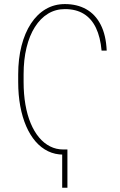

<svg xmlns="http://www.w3.org/2000/svg" viewBox="-20 -741 583 933"><path d="M287.6 -14.6V10.3Q247.6 10.3 213.6 -6.1Q179.7 -22.5 152.8 -53.5Q126 -84.5 107.2 -127.9Q88.4 -171.4 78.4 -225.6Q68.4 -279.8 68.4 -342.8V-378.9Q68.4 -455.1 84.5 -518.1Q100.6 -581.1 130.4 -626.5Q160.2 -671.9 201.9 -696.5Q243.7 -721.2 295.4 -721.2Q354.5 -721.2 398.9 -696.3Q443.4 -671.4 469.2 -621.1Q495.1 -570.8 498.5 -495.1H473.6Q467.8 -560.5 446.3 -605.5Q424.8 -650.4 387.2 -673.6Q349.6 -696.8 295.4 -696.8Q250 -696.8 213.1 -674.3Q176.3 -651.9 149.7 -609.9Q123 -567.9 108.9 -509.5Q94.7 -451.2 94.7 -379.9V-342.8Q94.7 -283.7 103.5 -232.9Q112.3 -182.1 129.2 -141.8Q146 -101.6 169.7 -73.2Q193.4 -44.9 223.1 -29.8Q252.9 -14.6 287.6 -14.6ZM307.6 -14.6V171.4H282.2V-14.6Z"/></svg>

Font: Roboto Condensed Thin
Style: Regular
Weight: 250
Width: 3
Designer: Christian Robertson
Foundry: Google
Version: Version 3.009; 2024